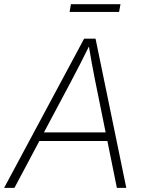

<svg xmlns="http://www.w3.org/2000/svg" viewBox="-41 -916 704 936"><path d="M-21 0 369.1 -727.5H424.8L574.7 0H528.8L423.3 -520.5Q415.5 -559.1 407 -605.2Q398.4 -651.4 389.2 -708H401.9Q374 -652.3 350.8 -606.2Q327.6 -560.1 306.2 -520.5L29.3 0ZM132.8 -228.5 140.1 -270.5H502.9L496.1 -228.5ZM546.4 -895.5 539.6 -857.9H298.3L304.7 -895.5Z"/></svg>

Font: Inter 20pt ExtraLight
Style: Italic
Weight: 250
Italic angle: -9.3988°
Version: Version 4.001;git-66647c0bb